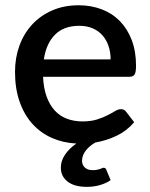

<svg xmlns="http://www.w3.org/2000/svg" viewBox="-20 -538 571 729"><path d="M373 99C371.3 99 369.5 99.5 367.5 100.5C365.5 101.5 363 102.5 360 103.5C357 104.5 353.3 105.5 349 106.5C344.7 107.5 339 108 332 108C319.3 108 309.4 104.8 302.3 98.2C295.1 91.8 291.5 83 291.5 72C291.5 64.7 292.9 57.6 295.8 50.7C298.6 43.9 302.4 37.6 307.3 31.7C312.1 25.9 317.5 20.6 323.5 15.7C329.5 10.9 335.7 6.7 342 3C370 -1.7 396.9 -10.2 422.8 -22.5C448.6 -34.8 470.8 -52 489.5 -74L459 -113.5C454.3 -120.2 447.7 -123.5 439 -123.5C432.3 -123.5 425 -121.1 417 -116.3C409 -111.4 399.3 -106.1 388 -100.3C376.7 -94.4 363.3 -89.1 348 -84.3C332.7 -79.4 314.5 -77 293.5 -77C271.5 -77 251.6 -80.4 233.8 -87.3C215.9 -94.1 200.6 -104.5 187.8 -118.5C174.9 -132.5 164.7 -150.1 157 -171.3C149.3 -192.4 144.8 -217.5 143.5 -246.5H471C480.7 -246.5 487.3 -249.3 491 -255C494.7 -260.7 496.5 -271.8 496.5 -288.5C496.5 -324.8 491.1 -357.2 480.2 -385.8C469.4 -414.2 454.3 -438.3 435 -458C415.7 -477.7 392.7 -492.6 366 -502.7C339.3 -512.9 310.3 -518 279 -518C241.3 -518 207.6 -511.4 177.7 -498.2C147.9 -485.1 122.6 -467.2 101.7 -444.5C80.9 -421.8 64.9 -395.2 53.7 -364.5C42.6 -333.8 37 -300.8 37 -265.5C37 -222.8 42.8 -184.9 54.5 -151.8C66.2 -118.6 82.4 -90.5 103.2 -67.5C124.1 -44.5 148.7 -26.8 177 -14.3C205.3 -1.8 236.3 5.3 270 7C251.7 19.7 237.2 33.8 226.7 49.5C216.2 65.2 211 81.5 211 98.5C211 120.5 219.6 138.2 236.7 151.5C253.9 164.8 278.2 171.5 309.5 171.5C327.5 171.5 344.4 169.2 360.2 164.5C376.1 159.8 389.3 153.7 400 146L383.5 106C381.8 101.3 378.3 99 373 99ZM281 -440C300.3 -440 317.4 -436.8 332.2 -430.3C347.1 -423.8 359.5 -414.8 369.5 -403.3C379.5 -391.8 387.1 -378.3 392.2 -362.8C397.4 -347.3 400 -330.5 400 -312.5H146.5C152.5 -352.8 166.7 -384.2 189 -406.5C211.3 -428.8 242 -440 281 -440Z"/></svg>

Font: Lato Semibold
Style: Regular
Weight: 600
Designer: Lukasz Dziedzic
Foundry: tyPoland Lukasz Dziedzic
Version: Version 2.006; 2014-01-15